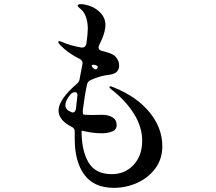

<svg xmlns="http://www.w3.org/2000/svg" viewBox="-20 -855 1040 925"><path d="M762 -151Q762 -88 727.5 -42.5Q693 3 639.5 26.5Q586 50 529 50Q433 50 386.5 -13Q340 -76 340 -186V-219V-222Q340 -237 325 -244Q262 -276 262 -323Q262 -375 351 -452Q363 -462 364 -477L377 -545Q378 -547 378 -551Q378 -563 364 -571Q309 -598 271 -637Q266 -642 263.5 -645.5Q261 -649 261 -652Q261 -657 266 -657Q269 -657 281 -652Q319 -635 372 -626H377Q391 -626 396 -643Q403 -692 403 -717Q403 -750 393 -776Q385 -797 373 -807.5Q361 -818 358 -821Q354 -825 354 -828Q354 -835 370 -835Q386 -835 408 -828Q430 -821 446 -809Q488 -778 488 -735Q488 -706 471 -666L457 -636Q455 -632 455 -626Q455 -613 471 -610Q487 -606 508 -599Q532 -591 543 -574Q554 -557 554 -539Q554 -501 508 -495Q465 -491 416 -469Q402 -462 399 -447Q388 -396 379 -324V-316Q379 -303 384 -303Q386 -302 391 -302Q401 -301 422 -301L472 -302Q501 -302 521.5 -290Q542 -278 542 -253Q542 -230 520.5 -221.5Q499 -213 471 -213Q432 -213 396 -221Q373 -226 373 -225V-223Q373 -129 406.5 -72.5Q440 -16 518 -16Q582 -16 623.5 -60.5Q665 -105 665 -177Q665 -243 625.5 -306.5Q586 -370 518 -423Q507 -431 507 -436Q507 -439 512 -439Q515 -439 519.5 -437Q524 -435 528 -434Q638 -390 700 -314.5Q762 -239 762 -151ZM444 -540Q437 -543 431 -543Q423 -543 421 -538Q431 -521 440 -521Q446 -521 450 -528L451 -532Q451 -537 444 -540ZM321 -316Q327 -313 331 -313Q337 -313 341 -318.5Q345 -324 346 -332L353 -395Q354 -411 341 -411Q328 -411 317 -397Q295 -370 295 -348Q295 -327 321 -316Z"/></svg>

Font: Shippori Mincho B1 SemiBold
Style: Regular
Weight: 600
Designer: FONTDASU
Foundry: FONTDASU / Google Inc. / but / Adobe
Version: Version 3.110; ttfautohint (v1.8.3)